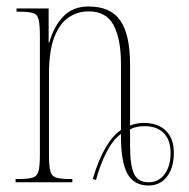

<svg xmlns="http://www.w3.org/2000/svg" viewBox="-20 -562 584 592"><path d="M266 -10Q283 -68 305.5 -106.5Q328 -145 353 -161V-364Q353 -441 330.5 -484Q308 -527 253 -527Q220 -527 192 -508.5Q164 -490 147.5 -447.5Q131 -405 131 -333V-86Q131 -51 135 -35Q139 -19 153 -14.5Q167 -10 197 -10H203V0H28V-10H36Q67 -10 81 -14.5Q95 -19 99 -35Q103 -51 103 -86V-451Q103 -486 99 -502Q95 -518 81 -522Q67 -526 36 -526H31V-536H130V-431H132Q146 -481 175.5 -511.5Q205 -542 253 -542Q321 -542 351 -498.5Q381 -455 381 -363V-175Q402 -183 423 -183Q467 -183 491.5 -159Q516 -135 516 -91Q516 -45 495 -17.5Q474 10 438 10Q392 10 372 -28Q352 -66 353 -149Q328 -131 308.5 -93Q289 -55 276 -7ZM438 0Q469 0 487.5 -25Q506 -50 506 -91Q506 -130 485 -151.5Q464 -173 426 -173Q398 -173 381 -163V-114Q381 -51 393.5 -25.5Q406 0 438 0Z"/></svg>

Font: Noto Serif Display ExtraCondensed Thin
Style: Regular
Weight: 100
Width: 2
Designer: Monotype Design Team
Foundry: Monotype Imaging Inc.
Version: Version 2.009